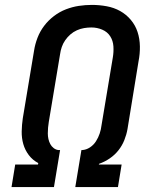

<svg xmlns="http://www.w3.org/2000/svg" viewBox="-20 -763 640 783"><path d="M27 0 42 -92H135L136 -98Q113 -110 97.5 -130.5Q82 -151 75 -175.5Q68 -200 68.5 -227Q69 -254 73 -281L119 -557Q123 -583 133 -609Q143 -635 160 -657.5Q177 -680 200 -697.5Q223 -715 249 -725Q275 -735 301.5 -739Q328 -743 355 -743Q385 -743 415 -737.5Q445 -732 470 -718Q495 -704 513.5 -682Q532 -660 541 -632.5Q550 -605 550.5 -574Q551 -543 545 -513L500 -237Q496 -214 487 -191.5Q478 -169 463 -150Q448 -131 427.5 -117Q407 -103 384 -95L383 -92H476L461 0H287L312 -151H315Q332 -152 347 -162Q362 -172 371.5 -187Q381 -202 386.5 -218.5Q392 -235 394 -252L440 -528Q444 -551 442.5 -574Q441 -597 429.5 -615Q418 -633 397 -642Q376 -651 353 -651Q338 -651 323 -648.5Q308 -646 293.5 -639.5Q279 -633 267 -622.5Q255 -612 246 -599Q237 -586 232 -571.5Q227 -557 225 -542L179 -266Q177 -254 176 -242.5Q175 -231 175 -219Q175 -207 177.5 -196Q180 -185 185 -175.5Q190 -166 199 -159Q208 -152 219 -151H225L200 0Z"/></svg>

Font: Iosevka Curly SmBdExObl
Style: Regular
Weight: 600
Width: 7
Italic angle: -9°
Monospace: yes
Designer: Belleve Invis
Foundry: Belleve Invis
Version: Version 11.1.0; ttfautohint (v1.8.3)